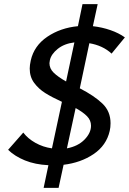

<svg xmlns="http://www.w3.org/2000/svg" viewBox="-20 -789 621 924"><path d="M410 -581 364 -364Q434 -328 473 -290.5Q512 -253 512 -196Q512 -176 508 -159Q492 -89 430.5 -47.5Q369 -6 286 4L262 115H190L213 6Q149 3 100 -17Q51 -37 19 -68L92 -151Q114 -122 150.5 -101.5Q187 -81 230 -75L278 -299Q230 -321 198 -341Q166 -361 144.5 -390Q123 -419 123 -459Q123 -475 128 -498Q144 -569 207.5 -612Q271 -655 355 -663L377 -769H450L427 -663Q471 -658 511.5 -644Q552 -630 581 -609L517 -531Q475 -570 410 -581ZM218 -485Q218 -459 238.5 -439Q259 -419 298 -397L338 -585Q289 -579 257.5 -553.5Q226 -528 220 -499Q218 -489 218 -485ZM344 -269 302 -75Q355 -85 386.5 -117Q418 -149 418 -184Q418 -210 399 -229.5Q380 -249 344 -269Z"/></svg>

Font: Ysabeau Infant Semibold
Style: Italic
Weight: 600
Italic angle: -12°
Designer: Christian Thalmann (Catharsis Fonts)
Version: Version 0.003